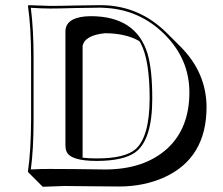

<svg xmlns="http://www.w3.org/2000/svg" viewBox="-20 -668 867 748"><path d="M174.8 -645Q212.9 -645 272.9 -646.5Q333.5 -647.9 371.1 -647.9Q510.3 -647.9 614.3 -554.2Q622.1 -547.4 628.4 -541L685.1 -484.4Q783.7 -384.3 784.7 -251.5Q784.7 -51.3 618.7 23.4Q541 58.1 445.8 58.6Q391.6 58.6 326.2 57.6Q270 56.6 231.4 56.6L146.5 59.6L89.8 2.9L88.9 0Q100.6 -81.5 101.1 -200.2V-444.8Q101.1 -559.6 88.9 -645L90.8 -647.9Q91.8 -647.9 174.8 -645ZM522.9 -507.8Q470.7 -538.1 389.6 -538.6Q309.6 -530.8 301.8 -488.3V-53.7Q324.7 -50.8 357.9 -50.8Q467.8 -50.8 509.3 -87.9Q562.5 -136.7 563 -284.2Q563 -433.6 528.3 -499Q525.4 -503.9 522.9 -507.8ZM174.8 -634.8Q145.5 -634.8 100.1 -637.7Q110.8 -553.2 110.8 -444.8V-200.2Q110.8 -87.4 100.1 -7.8Q146.5 -10.3 174.8 -9.8Q214.4 -9.8 270 -9.3Q335.9 -8.3 389.2 -7.8Q542.5 -7.8 632.3 -89.8Q717.8 -168.9 717.8 -308.1Q717.8 -437.5 621.6 -533.7Q525.9 -629.4 391.6 -637.2Q380.9 -637.7 371.1 -638.2Q333.5 -638.2 273.4 -636.7Q212.4 -634.8 174.8 -634.8ZM234.9 -101.1V-544.9Q234.9 -596.7 312 -604Q322.8 -605 333 -605Q511.2 -605 555.2 -457.5Q573.2 -396 573.2 -284.2Q573.2 -123.5 507.3 -74.7Q460.9 -41.5 357.9 -41Q254.4 -41 239.3 -77.6Q234.9 -87.9 234.9 -101.1Z"/></svg>

Font: Linux Biolinum Shadow O
Style: Bold
Weight: 700
Designer: Philipp H. Poll
Foundry: Philipp H. Poll
Version: Version 0.9.2